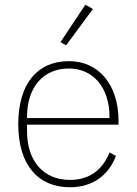

<svg xmlns="http://www.w3.org/2000/svg" viewBox="-20 -778 577 810"><path d="M372 -740 340 -758 235 -600 259 -587ZM275 12C372 12 439 -40 469 -120L442 -135C412 -59 355 -19 275 -19C161 -19 94 -101 94 -225V-252H480V-268C480 -421 396 -520 271 -520C138 -520 57 -425 57 -254C57 -82 141 12 275 12ZM271 -489C373 -489 442 -408 442 -286V-280H94V-284C94 -408 160 -489 271 -489Z"/></svg>

Font: IBM Plex Devanagari ExtraLight
Style: Regular
Weight: 200
Designer: Mike Abbink, Paul van der Laan, Pieter van Rosmalen, Erin McLaughlin
Foundry: Bold Monday
Version: Version 1.0